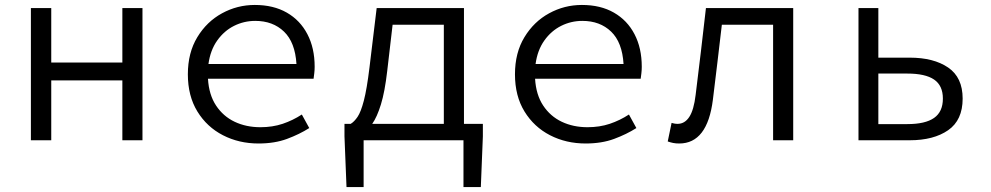

<svg xmlns="http://www.w3.org/2000/svg" viewBox="-20 -572 4042 783"><path d="M106 0V-539.1H189V-316.9H479V-539.1H561V0H479V-244.1H189V0Z M830.1 -311H1189Q1183.6 -399.4 1138.2 -443.1Q1092.8 -486.8 1021 -486.8Q975.1 -486.8 934.6 -466.6Q894 -446.3 866 -407Q837.9 -367.7 830.1 -311ZM1210.9 -105 1241.2 -49.8Q1201.2 -24.4 1150.6 -5.6Q1100.1 13.2 1034.2 13.2Q954.6 13.2 889.2 -20.5Q823.7 -54.2 784.9 -117.4Q746.1 -180.7 746.1 -269Q746.1 -356.9 784.7 -420.4Q823.2 -483.9 885.5 -517.8Q947.8 -551.8 1019 -551.8Q1095.2 -551.8 1149.7 -520.5Q1204.1 -489.3 1233.6 -432.6Q1263.2 -376 1263.2 -299.8Q1263.2 -286.6 1261.7 -273.7Q1260.3 -260.7 1258.8 -251H828.1Q832 -185.5 861.1 -141.6Q890.1 -97.7 937 -75.4Q983.9 -53.2 1042 -53.2Q1091.3 -53.2 1132.8 -67.1Q1174.3 -81.1 1210.9 -105Z M1498 -66.9H1790V-471.2H1581.1L1559.1 -282.2Q1549.3 -197.3 1533.4 -146Q1517.6 -94.7 1498 -66.9ZM1872.1 -66.9H1949.2V-16.1L1940.9 190.9H1870.1V0H1462.9V190.9H1393.1L1384.8 -16.1V-66.9H1410.2Q1424.8 -75.7 1438.2 -95.5Q1451.7 -115.2 1463.9 -161.9Q1476.1 -208.5 1486.8 -296.9L1516.1 -539.1H1872.1Z M2164.1 -311H2522.9Q2517.6 -399.4 2472.2 -443.1Q2426.8 -486.8 2355 -486.8Q2309.1 -486.8 2268.6 -466.6Q2228 -446.3 2200 -407Q2171.9 -367.7 2164.1 -311ZM2544.9 -105 2575.2 -49.8Q2535.2 -24.4 2484.6 -5.6Q2434.1 13.2 2368.2 13.2Q2288.6 13.2 2223.1 -20.5Q2157.7 -54.2 2118.9 -117.4Q2080.1 -180.7 2080.1 -269Q2080.1 -356.9 2118.7 -420.4Q2157.2 -483.9 2219.5 -517.8Q2281.7 -551.8 2353 -551.8Q2429.2 -551.8 2483.6 -520.5Q2538.1 -489.3 2567.6 -432.6Q2597.2 -376 2597.2 -299.8Q2597.2 -286.6 2595.7 -273.7Q2594.2 -260.7 2592.8 -251H2162.1Q2166 -185.5 2195.1 -141.6Q2224.1 -97.7 2271 -75.4Q2317.9 -53.2 2376 -53.2Q2425.3 -53.2 2466.8 -67.1Q2508.3 -81.1 2544.9 -105Z M2750 13.2Q2735.8 13.2 2725.1 11Q2714.4 8.8 2703.1 4.9L2718.8 -70.8Q2724.1 -69.3 2730.2 -68.1Q2736.3 -66.9 2743.2 -66.9Q2772.5 -66.9 2791 -95.2Q2809.6 -123.5 2816.9 -185.1Q2828.1 -273.4 2838.4 -362.1Q2848.6 -450.7 2858.9 -539.1H3214.8V0H3132.8V-471.2H2923.8Q2915 -395 2905.8 -318.4Q2896.5 -241.7 2887.2 -165Q2864.7 13.2 2750 13.2Z M3481 0V-539.1H3562V-336.9H3689.9Q3787.6 -336.9 3846.7 -296.6Q3905.8 -256.3 3905.8 -169.9Q3905.8 -82 3846.7 -41Q3787.6 0 3689.9 0ZM3562 -65.9H3680.2Q3753.4 -65.9 3789.3 -91.1Q3825.2 -116.2 3825.2 -169.9Q3825.2 -223.1 3789.3 -247.6Q3753.4 -272 3680.2 -272H3562Z"/></svg>

Font: Shanggu Mono N
Style: Regular
Weight: 350
Designer: GuiWonder
Version: Version 1.021